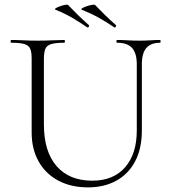

<svg xmlns="http://www.w3.org/2000/svg" viewBox="-20 -798 737 831"><path d="M474 -680Q440 -703 408 -721Q376 -739 334 -756Q329 -758 336 -762.5Q343 -767 355 -771Q367 -775 378 -777Q389 -779 392 -776Q413 -754 434.5 -733Q456 -712 482 -689Q484 -687 481 -682Q478 -677 474 -680ZM357 -680Q323 -703 291.5 -721.5Q260 -740 220 -756Q215 -758 221.5 -762.5Q228 -767 240 -771Q252 -775 262 -777Q272 -779 275 -776Q296 -754 317.5 -733Q339 -712 365 -689Q367 -687 364 -682Q361 -677 357 -680ZM572 -520Q572 -568 551.5 -590.5Q531 -613 487 -613Q484 -613 484 -619Q484 -625 487 -625Q509 -625 532.5 -623.5Q556 -622 584 -622Q607 -622 630.5 -623.5Q654 -625 673 -625Q675 -625 675 -619Q675 -613 673 -613Q633 -613 613.5 -590.5Q594 -568 594 -520V-234Q594 -155 565 -100Q536 -45 483.5 -16Q431 13 361 13Q287 13 232 -16.5Q177 -46 147 -99.5Q117 -153 117 -225V-544Q117 -573 110.5 -587.5Q104 -602 85 -607.5Q66 -613 28 -613Q26 -613 26 -619Q26 -625 28 -625Q52 -625 81 -623.5Q110 -622 143 -622Q177 -622 206.5 -623.5Q236 -625 258 -625Q261 -625 261 -619Q261 -613 258 -613Q220 -613 201 -607Q182 -601 176 -586Q170 -571 170 -542V-260Q170 -142 225 -79Q280 -16 379 -16Q471 -16 521.5 -74Q572 -132 572 -233Z"/></svg>

Font: Cormorant Light Light
Style: Regular
Weight: 300
Version: Version 4.000